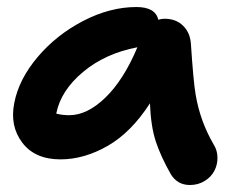

<svg xmlns="http://www.w3.org/2000/svg" viewBox="-20 -507 706 552"><path d="M153.8 -48.8Q80.6 -48.8 44.2 -96.7Q7.8 -144.5 21 -210.9Q34.2 -279.3 88.4 -343.3Q142.6 -407.2 219.5 -447Q296.4 -486.8 372.1 -486.8Q426.8 -486.8 435.1 -450.2Q443.8 -453.1 453.1 -453.1Q485.8 -453.1 506.1 -433.3Q526.4 -413.6 528.8 -381.8Q536.1 -271 542.5 -234.9Q555.2 -158.7 594.2 -91.8Q605 -74.7 605.2 -54.2Q605.5 -33.7 596.4 -16.1Q587.4 1.5 568.6 13.2Q549.8 24.9 525.9 24.9Q490.2 24.9 471.2 -5.9Q442.4 -56.6 428 -100.1Q413.6 -143.6 411.1 -210Q357.4 -126.5 289.6 -87.6Q221.7 -48.8 153.8 -48.8ZM142.1 -182.1V-180.2Q159.2 -175.8 179.2 -175.8Q231 -175.8 283.4 -226.8Q335.9 -277.8 375 -371.1Q282.7 -353.5 219 -300.3Q155.3 -247.1 142.1 -182.1Z"/></svg>

Font: Shantell Sans Irregular Bouncy
Style: Italic
Weight: 600
Italic angle: -11.31°
Designer: Stephen Nixon, Anya Danilova, Shantell Martin
Foundry: Arrow Type
Version: Version 1.006;[9816181b4]